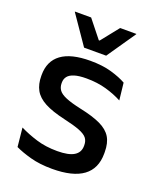

<svg xmlns="http://www.w3.org/2000/svg" viewBox="-131 -765 708 858"><g transform="rotate(20 223.0 -336.0)"><path d="M220 11.5Q161 11.5 116.5 -0.8Q72 -13 42 -27.5L33 -117Q70 -98.5 114.5 -84.8Q159 -71 214.5 -71Q268 -71 293.8 -86.8Q319.5 -102.5 319.5 -133.5V-137.5Q319.5 -157.5 309 -170.8Q298.5 -184 271.8 -194.5Q245 -205 196 -216Q134.5 -230 99 -249Q63.5 -268 48.2 -295.8Q33 -323.5 33 -362.5V-367Q33 -433 79 -467Q125 -501 217 -501Q275 -501 318 -488.5Q361 -476 389 -460L398 -378.5Q364.5 -396.5 321.8 -408.8Q279 -421 227 -421Q191.5 -421 170 -414.2Q148.5 -407.5 139 -395.2Q129.5 -383 129.5 -366V-362.5Q129.5 -344 139.5 -330.2Q149.5 -316.5 175.2 -305.8Q201 -295 247 -285Q309 -272 346 -254.5Q383 -237 399.5 -209.8Q416 -182.5 416 -139.5V-132Q416 -60.5 367 -24.5Q318 11.5 220 11.5ZM169.5 -546.5 76 -682.5V-684H153L220 -600H224L291 -684H368V-682.5L274.5 -546.5Z"/></g></svg>

Font: Anek Latin Medium Medium
Style: Regular
Weight: 500
Version: Version 1.003